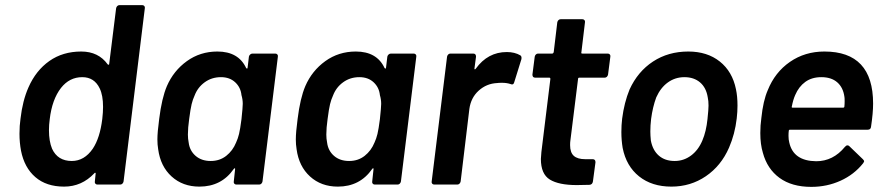

<svg xmlns="http://www.w3.org/2000/svg" viewBox="-20 -720 3453 749"><path d="M446 -700H535Q540 -700 543 -696.5Q546 -693 545 -688L462 -12Q461 -7 457.5 -3.5Q454 0 449 0H360Q355 0 352 -3.5Q349 -7 350 -12L353 -42Q354 -45 352 -46Q350 -47 348 -44Q299 8 230 8Q161 8 118 -29Q75 -66 62 -132Q56 -164 56 -198Q56 -230 60 -257Q68 -327 91 -379Q120 -445 172.5 -482Q225 -519 297 -519Q364 -519 400 -469Q402 -467 404 -467.5Q406 -468 406 -471L433 -688Q434 -693 437.5 -696.5Q441 -700 446 -700ZM379 -256Q382 -282 382 -303Q382 -348 369 -375Q348 -419 301 -419Q251 -419 218 -377Q183 -332 174 -255Q171 -233 171 -212Q171 -169 183 -140Q205 -92 260 -92Q309 -92 342 -140Q370 -182 379 -256Z M965 -511H1054Q1059 -511 1062 -507.5Q1065 -504 1064 -499L1004 -12Q1003 -7 999.5 -3.5Q996 0 991 0H902Q897 0 894 -3.5Q891 -7 892 -12L897 -59Q898 -63 896 -63.5Q894 -64 892 -61Q844 8 758 8Q693 8 649.5 -31.5Q606 -71 597 -138Q594 -156 594 -176Q594 -204 601 -256Q611 -337 631 -384Q657 -444 709 -481.5Q761 -519 828 -519Q910 -519 940 -455Q942 -452 944 -452.5Q946 -453 946 -457L951 -499Q952 -504 956 -507.5Q960 -511 965 -511ZM922 -255Q927 -302 927 -315Q927 -332 922 -349Q919 -379 897.5 -399Q876 -419 842 -419Q806 -419 778.5 -399Q751 -379 739 -347Q732 -332 727.5 -313.5Q723 -295 718 -256Q713 -221 713 -195Q713 -179 716 -164Q720 -132 743 -112Q766 -92 802 -92Q837 -92 862.5 -112Q888 -132 901 -164Q908 -179 912.5 -197.5Q917 -216 922 -255Z M1505 -511H1594Q1599 -511 1602 -507.5Q1605 -504 1604 -499L1544 -12Q1543 -7 1539.5 -3.5Q1536 0 1531 0H1442Q1437 0 1434 -3.5Q1431 -7 1432 -12L1437 -59Q1438 -63 1436 -63.5Q1434 -64 1432 -61Q1384 8 1298 8Q1233 8 1189.5 -31.5Q1146 -71 1137 -138Q1134 -156 1134 -176Q1134 -204 1141 -256Q1151 -337 1171 -384Q1197 -444 1249 -481.5Q1301 -519 1368 -519Q1450 -519 1480 -455Q1482 -452 1484 -452.5Q1486 -453 1486 -457L1491 -499Q1492 -504 1496 -507.5Q1500 -511 1505 -511ZM1462 -255Q1467 -302 1467 -315Q1467 -332 1462 -349Q1459 -379 1437.5 -399Q1416 -419 1382 -419Q1346 -419 1318.5 -399Q1291 -379 1279 -347Q1272 -332 1267.5 -313.5Q1263 -295 1258 -256Q1253 -221 1253 -195Q1253 -179 1256 -164Q1260 -132 1283 -112Q1306 -92 1342 -92Q1377 -92 1402.5 -112Q1428 -132 1441 -164Q1448 -179 1452.5 -197.5Q1457 -216 1462 -255Z M2010 -504Q2016 -500 2014 -489L1986 -399Q1983 -387 1972 -392Q1957 -397 1938 -397Q1926 -397 1919 -396Q1878 -394 1847.5 -366.5Q1817 -339 1811 -295L1777 -12Q1776 -7 1772.5 -3.5Q1769 0 1764 0H1674Q1669 0 1666 -3.5Q1663 -7 1664 -12L1724 -499Q1725 -504 1728.5 -507.5Q1732 -511 1737 -511H1826Q1837 -511 1837 -499L1831 -454Q1830 -450 1832 -449.5Q1834 -449 1836 -452Q1883 -517 1957 -517Q1988 -517 2010 -504Z M2339 -417H2240Q2235 -417 2235 -412L2205 -171Q2204 -165 2204 -154Q2204 -125 2218.5 -112Q2233 -99 2263 -99H2292Q2303 -99 2303 -87L2293 -12Q2291 0 2280 1L2230 2Q2160 2 2125 -19.5Q2090 -41 2090 -100Q2090 -107 2092 -127L2127 -412Q2127 -417 2123 -417H2068Q2057 -417 2057 -429L2066 -499Q2067 -504 2070.5 -507.5Q2074 -511 2079 -511H2134Q2138 -511 2140 -516L2154 -633Q2155 -638 2158.5 -641.5Q2162 -645 2167 -645H2252Q2257 -645 2260 -641.5Q2263 -638 2262 -633L2248 -516Q2246 -511 2252 -511H2351Q2356 -511 2359 -507.5Q2362 -504 2361 -499L2352 -429Q2351 -424 2347.5 -420.5Q2344 -417 2339 -417Z M2409 -143Q2404 -173 2404 -205Q2404 -232 2407 -257Q2415 -320 2436 -371Q2468 -441 2527.5 -480Q2587 -519 2665 -519Q2739 -519 2788 -480Q2837 -441 2851 -372Q2857 -344 2857 -308Q2857 -284 2854 -258Q2847 -197 2824 -144Q2793 -73 2733.5 -32.5Q2674 8 2599 8Q2523 8 2473 -32Q2423 -72 2409 -143ZM2720 -172Q2735 -207 2740 -256Q2744 -294 2744 -308Q2744 -327 2741 -340Q2735 -378 2711 -398.5Q2687 -419 2650 -419Q2614 -419 2585.5 -398.5Q2557 -378 2540 -340Q2526 -302 2520 -256Q2517 -231 2517 -207Q2517 -192 2519 -172Q2526 -134 2550 -113Q2574 -92 2612 -92Q2647 -92 2675.5 -113Q2704 -134 2720 -172Z M3378 -226Q3377 -214 3365 -214H3062Q3057 -214 3057 -209Q3056 -202 3056 -190Q3056 -175 3059 -164Q3075 -92 3164 -91Q3230 -91 3276 -147Q3281 -153 3286 -153Q3290 -153 3293 -150L3346 -99Q3351 -94 3351 -91Q3351 -89 3347 -83Q3312 -39 3259 -15Q3206 9 3145 9Q3069 9 3021 -26Q2973 -61 2956 -124Q2946 -157 2946 -201Q2946 -231 2950 -259Q2957 -327 2975 -368Q3003 -438 3061.5 -478.5Q3120 -519 3196 -519Q3386 -519 3386 -316Q3386 -279 3378 -226ZM3082 -349Q3074 -331 3069 -305Q3067 -300 3072 -300H3269Q3274 -300 3274 -305Q3275 -313 3275 -326Q3275 -339 3274 -343Q3269 -379 3246 -399Q3223 -419 3184 -419Q3147 -419 3121.5 -400.5Q3096 -382 3082 -349Z"/></svg>

Font: Barlow SemiBold
Style: Italic
Weight: 600
Italic angle: -7°
Designer: Jeremy Tribby
Foundry: Tribby Type
Version: Version 1.408